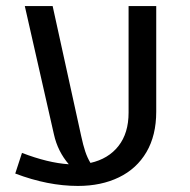

<svg xmlns="http://www.w3.org/2000/svg" viewBox="-20 -595 619 627"><path d="M490.2 -575.2V-230.5Q490.2 -152.8 458.3 -98.4Q426.3 -43.9 368.4 -15.9Q310.5 12.2 234.4 12.2Q136.2 12.2 29.8 -28.3L51.8 -95.7Q136.7 -63 204.6 -58.6Q168.5 -100.6 156.2 -155.8L61 -575.2H151.9L245.1 -150.9Q251.5 -121.1 258.3 -100.6Q265.1 -80.1 275.4 -63Q334 -76.2 366.9 -118.2Q399.9 -160.2 399.9 -227.1V-575.2Z"/></svg>

Font: Heebo
Style: Regular
Weight: 400
Designer: Oded Ezer
Foundry: Meir Sadan
Version: Version 2.001; ttfautohint (v1.5.14-ce02) -l 8 -r 50 -G 200 